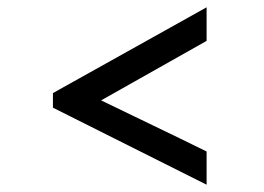

<svg xmlns="http://www.w3.org/2000/svg" viewBox="-20 -560 724 526"><path d="M546 -54 125 -265V-305L546 -540V-448L257 -285Q329 -250 402 -215Q475 -180 546 -145Z"/></svg>

Font: Ekushey Lal Sabuj Normal
Style: Bold
Weight: 700
Designer: Al Mamun Sumon
Foundry: Al Mamun Sumon
Version: Version 1.0